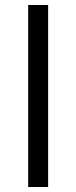

<svg xmlns="http://www.w3.org/2000/svg" viewBox="-20 -750 306 770"><path d="M93 0V-730H173V0Z"/></svg>

Font: M PLUS 1
Style: Regular
Weight: 400
Designer: Coji Morishita
Foundry: UNDERFOREST DESIGN
Version: Version 1.001